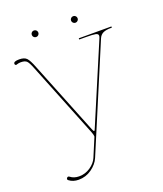

<svg xmlns="http://www.w3.org/2000/svg" viewBox="-160 -994 935 1101"><g transform="rotate(-20 307.5 -443.5)"><path d="M8.8 -749Q8.8 -763.2 43 -763.2Q74.2 -763.2 88.1 -748.5Q102.1 -733.9 119.6 -688.5L297.4 -245.1Q302.7 -230.5 307.1 -230.5Q309.6 -230.5 311 -233.2Q312.5 -235.8 316.4 -245.6L516.6 -718.3Q521 -727.5 521 -734.4Q521 -745.6 505.1 -749Q489.3 -752.4 445.8 -752.4H405.8V-759.8H605V-752.4H599.6Q568.4 -752.4 551 -743.9Q533.7 -735.4 525.4 -715.3L258.8 -82.5Q244.1 -48.3 208.5 -22.9Q172.9 2.4 128.9 2.4Q94.2 2.4 70.8 -16.1Q66.4 -19 66.4 -23.9Q66.4 -27.8 69.8 -31.5Q73.2 -35.2 77.1 -35.2Q80.6 -35.2 84 -32.7Q106 -15.1 137.7 -15.1Q175.8 -15.1 206.8 -36.4Q237.8 -57.6 250 -86.4L296.9 -198.2Q297.4 -199.2 297.4 -201.7Q297.4 -210.9 290 -229.5L107.4 -685.5Q92.3 -724.6 81.3 -734.6Q70.3 -744.6 45.4 -744.6Q33.7 -744.6 22 -740.7Q19 -739.3 18.6 -739.3Q8.8 -739.3 8.8 -749ZM165 -856Q159.2 -861.8 159.2 -870.1Q159.2 -878.4 165 -884.3Q170.9 -890.1 179.2 -890.1Q187.5 -890.1 193.4 -884.3Q199.2 -878.4 199.2 -870.1Q199.2 -861.8 193.4 -856Q187.5 -850.1 179.2 -850.1Q170.9 -850.1 165 -856ZM404.8 -856Q398.9 -861.8 398.9 -870.1Q398.9 -878.4 404.8 -884.3Q410.6 -890.1 418.9 -890.1Q427.2 -890.1 433.1 -884.3Q439 -878.4 439 -870.1Q439 -861.8 433.1 -856Q427.2 -850.1 418.9 -850.1Q410.6 -850.1 404.8 -856Z"/></g></svg>

Font: Znikomit
Style: Regular
Weight: 100
Designer: gluk
Foundry: gluk
Version: Version 0.53